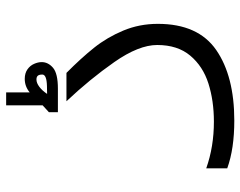

<svg xmlns="http://www.w3.org/2000/svg" viewBox="-100 -696 800 640"><g transform="rotate(-90 300.0 -376.0)"><path d="M59 -18.5V-88.5Q131 -63 214.5 -63Q284 -63 341.5 -81.2Q399 -99.5 434.5 -141.8Q470 -184 470 -252Q470 -313.5 413.2 -394.8Q356.5 -476 282.5 -554.5H377Q426 -506 460.8 -462.5Q495.5 -419 518 -365.2Q540.5 -311.5 540.5 -250Q540.5 -115.5 453.2 -55.2Q366 5 218 5Q124 5 59 -18.5ZM269 -634V-755.5H312V-677Q332 -693.5 357 -693.5Q376 -693.5 388.8 -684.5Q401.5 -675.5 407.2 -662.2Q413 -649 413 -637Q413 -615.5 394 -599.2Q375 -583 324.5 -583H246V-613ZM371.5 -635Q371.5 -645.5 367.5 -650Q363.5 -654.5 355 -654.5Q343.5 -654.5 330.8 -645Q318 -635.5 307 -619L333.5 -619.5Q371.5 -620.5 371.5 -635Z"/></g></svg>

Font: JuliaMono Light
Style: Italic
Weight: 300
Italic angle: -9°
Monospace: yes
Designer: cormullion
Foundry: corm
Version: Version 0.054; ttfautohint (v1.8.4)